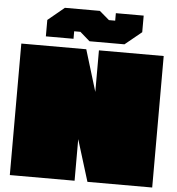

<svg xmlns="http://www.w3.org/2000/svg" viewBox="-62 -1014 987 1072"><g transform="rotate(5 432.0 -478.5)"><path d="M411 -783 356 -831H321V-789H166V-881L258 -957H454L509 -910H544V-952H700V-859L607 -783ZM33 0V-737H397L468 -504V-737H831V0H468L396 -233V0Z"/></g></svg>

Font: Tomorrow Black
Style: Regular
Weight: 900
Designer: Tony de Marco, Monica Rizzolli
Foundry: Just in Type
Version: Version 2.002